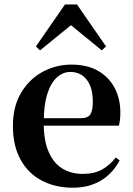

<svg xmlns="http://www.w3.org/2000/svg" viewBox="-20 -850 612 886"><path d="M316.2 16.2Q235.8 16.2 173.2 -16.5Q110.6 -49.1 75.1 -113Q39.6 -176.9 39.6 -268.8Q39.6 -358.8 77.6 -422.2Q115.5 -485.7 177.2 -518.8Q238.9 -551.9 309.4 -551.9Q383.1 -551.9 433.5 -522.5Q483.8 -493.1 509.6 -443.2Q535.4 -393.3 535.4 -330.9Q535.4 -296.1 528.7 -270.2H98.1V-304.6H353.4Q385.5 -304.6 396.9 -322.2Q408.3 -339.8 408.3 -380.4Q408.3 -446.3 380.2 -482.2Q352.1 -518 304.1 -518Q270.7 -518 242.6 -492.9Q214.6 -467.8 198.1 -416Q181.7 -364.1 181.7 -282.7Q181.7 -200.5 204.9 -148.2Q228 -95.8 268.8 -71.7Q309.5 -47.5 361.4 -47.5Q414.4 -47.5 450.9 -67.7Q487.3 -87.9 514.2 -123.2L532.1 -109.9Q500.6 -49.8 445.7 -16.8Q390.7 16.2 316.2 16.2ZM449.6 -617.5 268.7 -765.6H346.6L164.7 -617.5L145.8 -635.9L279.9 -829.5H335.1L469.2 -635.9Z"/></svg>

Font: Noto Serif KR ExtraLight
Style: Regular
Weight: 200
Designer: Ryoko NISHIZUKA 西塚涼子 (kana & ideographs); Frank Grießhammer (Latin, Greek & Cyrillic); Wenlong ZHANG 张文龙 (bopomofo); San
Foundry: Adobe
Version: Version 2.002-H1;hotconv 1.1.0;makeotfexe 2.6.0